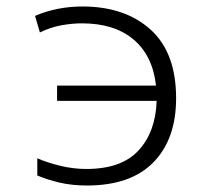

<svg xmlns="http://www.w3.org/2000/svg" viewBox="-20 -562 640 592"><path d="M248 10Q383 10 453 -61.5Q523 -133 523 -259Q523 -400 444 -471Q365 -542 234 -542Q156 -542 88 -513L103 -462Q136 -478 169 -484Q202 -490 233 -490Q333 -490 392 -440Q451 -390 461 -298H156V-251H463Q460 -156 407.5 -98.5Q355 -41 246 -41Q207 -41 167 -50.5Q127 -60 95 -74V-21Q125 -8 163.5 1Q202 10 248 10Z"/></svg>

Font: Noto Sans Mono UI Light
Style: Regular
Weight: 300
Designer: Monotype Design team
Foundry: Monotype Imaging Inc.
Version: 1.000